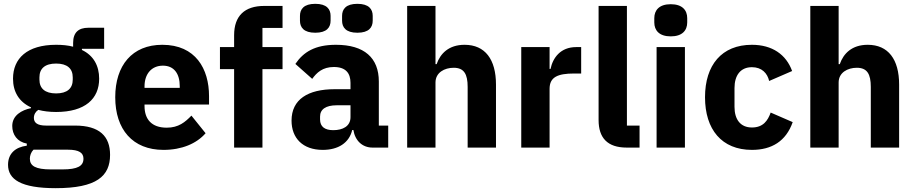

<svg xmlns="http://www.w3.org/2000/svg" viewBox="-20 -771 4780 1003"><path d="M555 38C555 -59 500 -115 372 -115H220C175 -115 157 -130 157 -155C157 -173 166 -188 180 -197C207 -190 238 -186 273 -186C425 -186 498 -255 498 -360C498 -427 469 -481 408 -510V-516H524V-626H441C391 -626 362 -602 362 -547V-527C336 -534 306 -537 273 -537C122 -537 48 -466 48 -360C48 -292 79 -239 142 -210V-206C93 -196 44 -168 44 -113C44 -68 70 -30 120 -21V-10C59 -2 22 32 22 90C22 166 89 212 271 212C485 212 555 149 555 38ZM416 58C416 96 386 114 306 114H246C166 114 136 96 136 58C136 42 142 24 155 11H335C394 11 416 28 416 58ZM273 -283C215 -283 186 -309 186 -355V-367C186 -413 215 -439 273 -439C331 -439 360 -413 360 -367V-355C360 -309 331 -283 273 -283Z M834 12C930 12 1007 -21 1054 -75L980 -167C947 -133 913 -104 851 -104C772 -104 735 -148 735 -217V-225H1072V-269C1072 -411 1002 -537 828 -537C670 -537 582 -429 582 -263C582 -95 673 12 834 12ZM831 -428C890 -428 919 -385 919 -321V-312H735V-320C735 -385 772 -428 831 -428Z M1203 0H1351V-410H1456V-525H1351V-625H1456V-740H1360C1258 -740 1203 -688 1203 -587V-525H1129V-410H1203Z M1627 -600C1687 -600 1707 -628 1707 -663V-688C1707 -723 1687 -751 1627 -751C1567 -751 1547 -723 1547 -688V-663C1547 -628 1567 -600 1627 -600ZM1847 -600C1907 -600 1927 -628 1927 -663V-688C1927 -723 1907 -751 1847 -751C1787 -751 1767 -723 1767 -688V-663C1767 -628 1787 -600 1847 -600ZM2008 0V-115H1959V-345C1959 -469 1883 -537 1735 -537C1625 -537 1565 -499 1523 -437L1611 -359C1634 -391 1665 -421 1724 -421C1786 -421 1811 -389 1811 -338V-305H1728C1589 -305 1503 -252 1503 -141C1503 -50 1561 12 1666 12C1746 12 1804 -24 1820 -92H1826C1835 -36 1873 0 1926 0ZM1721 -91C1677 -91 1652 -109 1652 -147V-162C1652 -200 1682 -221 1739 -221H1811V-159C1811 -111 1770 -91 1721 -91Z M2107 0H2255V-340C2255 -392 2302 -417 2350 -417C2404 -417 2423 -384 2423 -317V0H2571V-329C2571 -461 2514 -537 2407 -537C2324 -537 2280 -491 2261 -436H2255V-740H2107Z M2851 0V-307C2851 -368 2893 -387 2979 -387H3016V-525H2990C2908 -525 2868 -469 2856 -411H2851V-525H2703V0Z M3321 0V-115H3255V-740H3107V-144C3107 -51 3153 0 3254 0Z M3484 -581C3544 -581 3570 -612 3570 -654V-676C3570 -718 3544 -749 3484 -749C3424 -749 3398 -718 3398 -676V-654C3398 -612 3424 -581 3484 -581ZM3410 0H3558V-525H3410Z M3908 12C4011 12 4086 -33 4121 -133L4006 -183C3991 -141 3967 -105 3908 -105C3848 -105 3817 -147 3817 -213V-311C3817 -377 3848 -420 3908 -420C3960 -420 3989 -388 3998 -348L4118 -400C4087 -486 4014 -537 3908 -537C3750 -537 3663 -431 3663 -263C3663 -95 3750 12 3908 12Z M4213 0H4361V-340C4361 -392 4408 -417 4456 -417C4510 -417 4529 -384 4529 -317V0H4677V-329C4677 -461 4620 -537 4513 -537C4430 -537 4386 -491 4367 -436H4361V-740H4213Z"/></svg>

Font: IBM Plex Thai Looped
Style: Bold
Weight: 700
Designer: Mike Abbink, Paul van der Laan, Pieter van Rosmalen, Ben Mitchell, Mark Frömberg
Foundry: Bold Monday
Version: Version 1.0